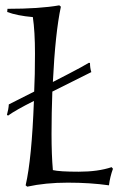

<svg xmlns="http://www.w3.org/2000/svg" viewBox="-20 -684 496 719"><path d="M176 -341Q173 -260 173 -182Q173 -104 178 -47Q203 -41 275 -41Q347 -41 398 -58L403 -52Q392 -22 388 10Q318 0 234 0Q150 0 82 15L76 10Q99 -89 107 -306Q39 -272 10 -251L6 -254Q12 -275 13 -293L108 -341Q111 -401 111 -483.5Q111 -566 103 -620Q45 -625 7 -639L8 -651Q128 -651 202 -664L208 -659Q187 -561 178 -377L238 -408Q290 -435 313 -449L317 -448Q317 -429 322 -414Z"/></svg>

Font: Almendra
Style: Italic
Weight: 400
Italic angle: -12°
Designer: Ana Sanfelippo
Foundry: Ana Sanfelippo
Version: Version 1.004